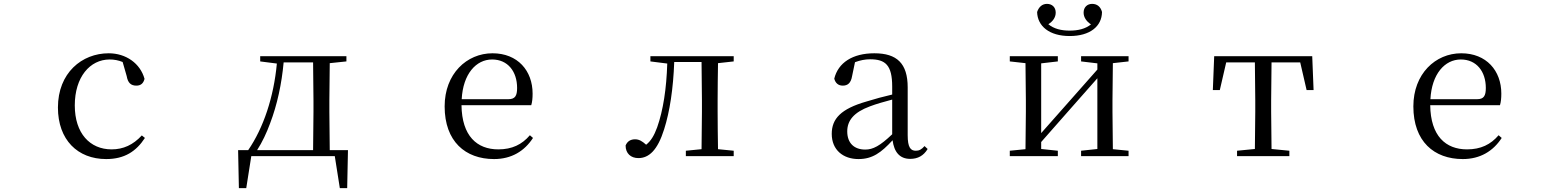

<svg xmlns="http://www.w3.org/2000/svg" viewBox="-20 -806 8040 991"><path d="M528 15C623 15 683 -25 728 -94L712 -107C667 -58 616 -35 556 -35C444 -35 366 -118 366 -262C366 -408 444 -499 546 -499C569 -499 591 -495 613 -486L634 -413C640 -378 656 -364 684 -364C706 -364 720 -375 726 -399C704 -479 630 -531 541 -531C403 -531 279 -430 279 -251C279 -84 381 15 528 15Z M1323 -489 1409 -478C1393 -305 1340 -146 1261 -31H1209L1213 165H1251L1277 0H1708L1734 165H1772L1776 -31H1682L1680 -229V-288L1682 -480L1768 -489V-516H1323ZM1596 -31H1307C1334 -73 1356 -120 1374 -169C1411 -266 1434 -374 1444 -484H1596L1598 -288V-229Z M2530 15C2620 15 2687 -26 2731 -94L2715 -108C2674 -60 2623 -35 2552 -35C2442 -35 2364 -104 2362 -263H2722C2727 -279 2729 -299 2729 -323C2729 -441 2652 -531 2522 -531C2389 -531 2275 -425 2275 -257C2275 -76 2382 15 2530 15ZM2363 -294C2370 -424 2437 -499 2520 -499C2601 -499 2649 -437 2649 -352C2649 -312 2639 -294 2604 -294Z M3600 0H3767V-28L3686 -36C3685 -92 3684 -174 3684 -229V-288C3684 -342 3685 -424 3686 -480L3767 -489V-516H3337V-489L3424 -478C3420 -348 3403 -237 3372 -149C3356 -105 3339 -78 3315 -59C3295 -77 3279 -87 3258 -87C3235 -87 3218 -77 3209 -55C3209 -14 3236 10 3275 10C3329 10 3374 -30 3408 -139C3437 -230 3455 -349 3460 -486H3601L3603 -288V-229L3601 -36L3520 -28V0Z M4678 14C4717 14 4747 -2 4768 -37L4752 -52C4736 -34 4724 -28 4707 -28C4680 -28 4665 -45 4665 -108V-355C4665 -479 4609 -531 4493 -531C4380 -531 4306 -482 4286 -400C4292 -377 4307 -364 4330 -364C4355 -364 4372 -377 4378 -413L4393 -485C4420 -495 4445 -500 4471 -500C4550 -500 4585 -470 4585 -359V-318C4541 -308 4494 -295 4452 -282C4320 -244 4273 -193 4273 -115C4273 -32 4332 15 4411 15C4483 15 4528 -18 4587 -82C4595 -22 4623 14 4678 14ZM4585 -113C4522 -53 4486 -34 4446 -34C4390 -34 4353 -66 4353 -128C4353 -183 4386 -226 4470 -257C4504 -270 4544 -281 4585 -292Z M5501 -620C5606 -620 5667 -670 5668 -744C5661 -771 5643 -786 5617 -786C5592 -786 5573 -769 5573 -741C5573 -717 5587 -696 5611 -680C5582 -657 5545 -648 5501 -648C5458 -648 5420 -657 5391 -681C5415 -696 5429 -717 5429 -741C5429 -769 5410 -786 5384 -786C5360 -786 5342 -771 5333 -744C5335 -671 5396 -620 5501 -620ZM5560 -489 5644 -479V-447L5484 -266L5354 -119V-479L5440 -489V-516H5192V-489L5273 -480L5275 -288V-229L5273 -36L5192 -28V0H5440V-28L5354 -37V-73L5509 -249L5644 -402V-37L5560 -28V0H5805V-28L5724 -36L5722 -229V-288L5724 -480L5805 -489V-516H5560Z M6456 0H6635V-28L6543 -37L6541 -229V-288L6543 -484H6691L6724 -341H6760L6753 -516H6247L6240 -341H6276L6309 -484H6457L6459 -288V-229L6457 -37L6365 -28V0Z M7530 15C7620 15 7687 -26 7731 -94L7715 -108C7674 -60 7623 -35 7552 -35C7442 -35 7364 -104 7362 -263H7722C7727 -279 7729 -299 7729 -323C7729 -441 7652 -531 7522 -531C7389 -531 7275 -425 7275 -257C7275 -76 7382 15 7530 15ZM7363 -294C7370 -424 7437 -499 7520 -499C7601 -499 7649 -437 7649 -352C7649 -312 7639 -294 7604 -294Z"/></svg>

Font: Harano Aji Mincho
Style: Regular
Weight: 400
Foundry: Masamichi Hosoda
Version: HaranoAjiMincho-Regular version 20230610;ttx 4.39.4